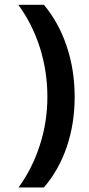

<svg xmlns="http://www.w3.org/2000/svg" viewBox="-20 -707 382 825"><path d="M168.5 -686.5Q232.9 -609.4 266.8 -507.8Q300.8 -406.2 300.8 -290.5Q300.8 -175.3 266.8 -75.7Q232.9 23.9 168.5 98.6H59.6Q118.7 17.6 150.9 -82.5Q183.6 -182.1 183.6 -291.5Q183.6 -399.4 151.9 -500.7Q120.1 -602.1 58.6 -686.5Z"/></svg>

Font: Khula Bold
Style: Regular
Weight: 700
Designer: Erin McLaughlin, Steve Matteson
Version: Version 1.000;PS 1.0;hotconv 1.0.72;makeotf.lib2.5.5900